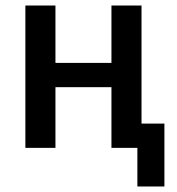

<svg xmlns="http://www.w3.org/2000/svg" viewBox="-20 -536 640 696"><path d="M72 -516H181V-308H384V-516H493V-88H576V140H478V0H384V-220H181V0H72Z"/></svg>

Font: IBM Plaex Mono Medium
Style: Regular
Weight: 500
Designer: Mike Abbink, Paul van der Laan, Pieter van Rosmalen
Foundry: Bold Monday
Version: Version 2.003